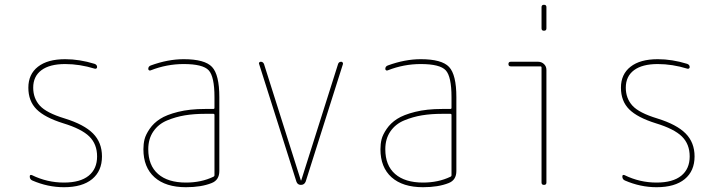

<svg xmlns="http://www.w3.org/2000/svg" viewBox="-20 -780 3040 810"><path d="M247.1 -259.8Q168.9 -284.2 134.3 -318.8Q99.6 -353.5 99.6 -410.2Q99.6 -466.8 140.1 -498.5Q180.7 -530.3 254.9 -530.3Q315.4 -530.3 378.9 -510.7Q389.6 -506.8 389.6 -497.1Q389.6 -493.2 386.7 -491.2Q383.8 -489.3 379.9 -490.2Q316.4 -509.8 254.9 -509.8Q189.5 -509.8 154.8 -483.9Q120.1 -458 120.1 -410.2Q120.1 -365.2 147.9 -334.5Q175.8 -303.7 252.9 -280.3Q335 -254.9 372.6 -216.8Q410.2 -178.7 410.2 -120.1Q410.2 -58.6 368.7 -24.4Q327.1 9.8 250 9.8Q181.6 9.8 116.2 -18.6Q105.5 -23.4 105.5 -35.2Q105.5 -44.9 115.2 -41Q178.7 -9.8 250 -9.8Q318.4 -9.8 354 -38.6Q389.6 -67.4 389.6 -120.1Q389.6 -171.9 356.9 -204.1Q324.2 -236.3 247.1 -259.8Z M884.8 -41V-294.9Q884.8 -299.8 879.9 -299.8H844.7Q798.8 -299.8 760.3 -293.5Q721.7 -287.1 685.1 -272Q648.4 -256.8 627 -225.6Q605.5 -194.3 605.5 -150.4Q605.5 -82 647 -45.9Q688.5 -9.8 764.6 -9.8Q829.1 -9.8 879.9 -34.2Q884.8 -36.1 884.8 -41ZM879.9 -320.3Q884.8 -320.3 884.8 -325.2V-370.1Q884.8 -457 860.4 -483.4Q835.9 -509.8 754.9 -509.8Q683.6 -509.8 616.2 -483.4Q612.3 -481.4 608.9 -483.4Q605.5 -485.4 605.5 -489.3Q605.5 -500 616.2 -503.9Q688.5 -530.3 754.9 -530.3Q843.8 -530.3 874.5 -497.6Q905.3 -464.8 905.3 -370.1V-58.6Q905.3 -20.5 873 -7.8Q829.1 9.8 764.6 9.8Q678.7 9.8 631.8 -32.2Q585 -74.2 585 -150.4Q585 -172.9 589.8 -192.4Q594.7 -211.9 611.3 -236.3Q627.9 -260.7 655.3 -278.3Q682.6 -295.9 731.4 -308.1Q780.3 -320.3 844.7 -320.3Z M1230.5 -13.7 1073.2 -509.8Q1071.3 -513.7 1073.7 -516.6Q1076.2 -519.5 1080.1 -519.5Q1089.8 -519.5 1093.8 -509.8L1249 -19.5Q1249 -18.6 1250 -18.6Q1251 -18.6 1251 -19.5L1406.2 -509.8Q1409.2 -519.5 1419.9 -519.5Q1422.9 -519.5 1425.3 -516.6Q1427.7 -513.7 1426.8 -509.8L1269.5 -13.7Q1263.7 0 1249.5 0Q1235.4 0 1230.5 -13.7Z M1884.8 -41V-294.9Q1884.8 -299.8 1879.9 -299.8H1844.7Q1798.8 -299.8 1760.3 -293.5Q1721.7 -287.1 1685.1 -272Q1648.4 -256.8 1627 -225.6Q1605.5 -194.3 1605.5 -150.4Q1605.5 -82 1647 -45.9Q1688.5 -9.8 1764.6 -9.8Q1829.1 -9.8 1879.9 -34.2Q1884.8 -36.1 1884.8 -41ZM1879.9 -320.3Q1884.8 -320.3 1884.8 -325.2V-370.1Q1884.8 -457 1860.4 -483.4Q1835.9 -509.8 1754.9 -509.8Q1683.6 -509.8 1616.2 -483.4Q1612.3 -481.4 1608.9 -483.4Q1605.5 -485.4 1605.5 -489.3Q1605.5 -500 1616.2 -503.9Q1688.5 -530.3 1754.9 -530.3Q1843.8 -530.3 1874.5 -497.6Q1905.3 -464.8 1905.3 -370.1V-58.6Q1905.3 -20.5 1873 -7.8Q1829.1 9.8 1764.6 9.8Q1678.7 9.8 1631.8 -32.2Q1585 -74.2 1585 -150.4Q1585 -172.9 1589.8 -192.4Q1594.7 -211.9 1611.3 -236.3Q1627.9 -260.7 1655.3 -278.3Q1682.6 -295.9 1731.4 -308.1Q1780.3 -320.3 1844.7 -320.3Z M2134.8 -500Q2125 -500 2125 -509.8Q2125 -519.5 2134.8 -519.5H2250Q2264.6 -519.5 2274.9 -509.8Q2285.2 -500 2285.2 -485.4V-9.8Q2285.2 0 2274.9 0Q2264.6 0 2264.6 -9.8V-495.1Q2264.6 -500 2259.8 -500ZM2264.6 -660.2V-750Q2264.6 -759.8 2274.9 -759.8Q2285.2 -759.8 2285.2 -750V-660.2Q2285.2 -650.4 2274.9 -650.4Q2264.6 -650.4 2264.6 -660.2Z M2747.1 -259.8Q2668.9 -284.2 2634.3 -318.8Q2599.6 -353.5 2599.6 -410.2Q2599.6 -466.8 2640.1 -498.5Q2680.7 -530.3 2754.9 -530.3Q2815.4 -530.3 2878.9 -510.7Q2889.6 -506.8 2889.6 -497.1Q2889.6 -493.2 2886.7 -491.2Q2883.8 -489.3 2879.9 -490.2Q2816.4 -509.8 2754.9 -509.8Q2689.5 -509.8 2654.8 -483.9Q2620.1 -458 2620.1 -410.2Q2620.1 -365.2 2647.9 -334.5Q2675.8 -303.7 2752.9 -280.3Q2835 -254.9 2872.6 -216.8Q2910.2 -178.7 2910.2 -120.1Q2910.2 -58.6 2868.7 -24.4Q2827.1 9.8 2750 9.8Q2681.6 9.8 2616.2 -18.6Q2605.5 -23.4 2605.5 -35.2Q2605.5 -44.9 2615.2 -41Q2678.7 -9.8 2750 -9.8Q2818.4 -9.8 2854 -38.6Q2889.6 -67.4 2889.6 -120.1Q2889.6 -171.9 2856.9 -204.1Q2824.2 -236.3 2747.1 -259.8Z"/></svg>

Font: Rounded-X Mgen+ 1mn thin
Style: Regular
Weight: 100
Designer: [Source Han Sans]
Ryoko NISHIZUKA  (kana & ideographs); Paul D. Hunt (Latin, Greek & Cyrillic); Wenlong ZHANG  (bopomofo
Version: Version 1.059.20150602